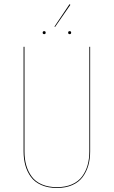

<svg xmlns="http://www.w3.org/2000/svg" viewBox="-20 -909 556 938"><path d="M319.8 -888.7 323.7 -885.3 249 -777.3 246.1 -779.3ZM188.5 -749.5Q188.5 -756.8 195.8 -756.8Q203.1 -756.8 203.1 -749.5Q203.1 -742.2 195.8 -742.2Q188.5 -742.2 188.5 -749.5ZM313 -749.5Q313 -756.8 320.3 -756.8Q327.6 -756.8 327.6 -749.5Q327.6 -742.2 320.3 -742.2Q313 -742.2 313 -749.5ZM420.4 -680.2V-169.4Q420.4 -131.8 411.4 -100.6Q402.3 -69.3 383.8 -44.2Q365.2 -19 333.3 -4.9Q301.3 9.3 258.3 9.3Q214.8 9.3 182.4 -4.9Q149.9 -19 131.3 -44.2Q112.8 -69.3 104 -100.6Q95.2 -131.8 95.2 -169.4V-680.2H99.6V-169.4Q99.6 -132.3 108.2 -101.8Q116.7 -71.3 134.8 -46.6Q152.8 -22 184.3 -8.3Q215.8 5.4 258.3 5.4Q300.3 5.4 331.8 -8.5Q363.3 -22.5 381.3 -47.1Q399.4 -71.8 408 -102.3Q416.5 -132.8 416.5 -169.4V-680.2Z"/></svg>

Font: Fira Sans Compressed Four
Style: Regular
Weight: 100
Width: 1
Designer: Carrois Corporate & Edenspiekermann AG
Foundry: Carrois Corporate GbR & Edenspiekermann AG
Version: Version 4.203;PS 004.203;hotconv 1.0.88;makeotf.lib2.5.64775